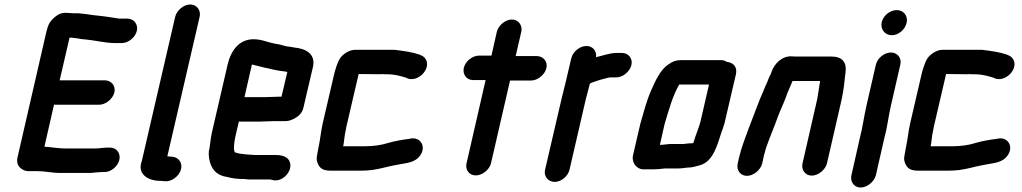

<svg xmlns="http://www.w3.org/2000/svg" viewBox="-20 -736 4557 856"><path d="M548 -653H511C506 -654 500 -655 493 -656C473 -659 441 -664 420 -666L400 -668C388 -669 377 -672 365 -673L346 -675C338 -676 330 -677 323 -677H305C294 -677 284 -679 273 -679C256 -679 241 -674 227 -662C202 -642 194 -626 186 -591L58 -34C54 -15 58 1 70 12C82 23 96 28 109 27H147C183 27 210 35 247 35H382C396 35 406 32 420 32C425 31 431 31 436 31H446C475 31 505 6 512 -23C519 -52 500 -78 471 -78H461C442 -78 421 -74 404 -74H274C241 -74 210 -80 178 -82L221 -270C224 -269 226 -269 229 -269H422C451 -269 483 -295 490 -324C497 -353 476 -378 447 -378H246L290 -568H298C300 -568 303 -568 308 -567L325 -565C337 -562 348 -561 362 -560C406 -556 448 -544 494 -544H523C552 -544 583 -569 590 -598C597 -627 577 -653 548 -653Z M761 -661 612 -17C592 36 634 67 685 70C692 70 698 70 705 71L715 72C745 75 777 50 786 22C796 -8 777 -34 750 -37L739 -38C735 -38 731 -38 726 -39L870 -661C877 -690 857 -716 828 -716C799 -716 768 -690 761 -661Z M1164 -303H1070L1103 -448C1105 -448 1107 -448 1109 -447C1124 -444 1143 -438 1157 -435C1184 -430 1209 -422 1237 -419L1253 -417L1261 -415L1235 -305H1226C1213 -305 1179 -303 1164 -303ZM1201 -196H1254C1267 -196 1282 -201 1300 -212C1318 -223 1329 -238 1333 -257L1376 -441C1386 -495 1345 -519 1293 -524L1277 -527L1261 -529C1248 -531 1238 -535 1225 -538L1202 -542C1171 -548 1147 -561 1110 -561C1047 -561 1010 -512 995 -449L924 -142C918 -114 917 -86 911 -61C910 -52 911 -42 912 -31C920 16 942 46 997 54C1016 59 1037 62 1061 62H1069C1076 63 1083 64 1090 64H1185L1193 66C1238 80 1287 27 1272 -14C1264 -36 1241 -45 1207 -45H1115C1106 -45 1096 -47 1086 -47C1079 -47 1064 -49 1058 -50C1050 -50 1036 -54 1030 -56C1028 -56 1026 -57 1026 -59C1026 -62 1022 -69 1023 -75C1023 -94 1027 -119 1033 -143L1045 -194H1139C1154 -194 1187 -196 1201 -196Z M1393 -40C1390 -27 1393 -13 1400 0C1411 19 1427 25 1458 25H1584C1603 25 1622 24 1638 22C1675 17 1706 7 1738 1C1778 -8 1820 -7 1846 -34C1887 -77 1856 -131 1805 -117C1773 -113 1738 -107 1708 -98C1680 -89 1645 -84 1609 -84H1510C1515 -107 1515 -129 1521 -153C1522 -162 1525 -174 1528 -187L1579 -406L1676 -405C1681 -406 1687 -406 1693 -405H1708C1737 -405 1767 -397 1789 -390L1798 -386C1828 -375 1862 -397 1875 -420C1895 -453 1879 -481 1858 -489L1849 -493C1817 -504 1779 -509 1738 -514H1563C1537 -514 1508 -494 1496 -476C1485 -460 1474 -425 1468 -398L1419 -187C1410 -147 1408 -115 1400 -79C1397 -67 1396 -53 1393 -40Z M2195 -594 2171 -488H2115C2086 -488 2055 -463 2048 -434C2041 -405 2060 -379 2089 -379H2145L2060 -8C2053 21 2072 46 2101 46C2130 46 2162 21 2169 -8L2254 -377H2348C2377 -377 2409 -403 2416 -432C2423 -461 2402 -486 2373 -486H2279L2304 -594C2311 -623 2291 -649 2262 -649C2233 -649 2202 -623 2195 -594Z M2795 -446C2802 -475 2782 -500 2753 -500H2723C2694 -498 2664 -487 2637 -481C2642 -507 2623 -531 2595 -531C2565 -531 2534 -506 2527 -476L2503 -374C2497 -350 2489 -319 2483 -293L2410 21C2403 50 2424 75 2453 75C2482 75 2512 50 2519 21L2592 -295C2597 -316 2606 -346 2610 -363C2616 -367 2621 -368 2631 -372C2646 -377 2660 -382 2674 -385C2683 -387 2694 -391 2703 -391H2728C2757 -391 2788 -417 2795 -446Z M2922 -90 2943 -183C2962 -246 2979 -309 3008 -359H3141L3102 -190C3099 -182 3098 -177 3097 -174C3095 -169 3093 -162 3090 -154L3082 -132L3075 -111C3074 -107 3073 -103 3071 -98C3066 -97 3059 -97 3053 -97L3035 -95C3031 -94 3028 -94 3025 -94H2966C2952 -93 2936 -90 2922 -90ZM2847 19H2893C2907 19 2930 17 2944 15H3000C3007 15 3014 15 3022 14L3038 12C3043 11 3047 11 3050 11C3063 11 3083 6 3096 2C3148 -10 3170 -63 3188 -120L3195 -142C3201 -159 3204 -165 3210 -186L3261 -405C3268 -437 3250 -457 3221 -460C3213 -465 3204 -468 3194 -468H3014C2996 -468 2978 -462 2960 -449C2924 -425 2903 -378 2883 -333C2863 -288 2850 -237 2835 -185L2802 -43C2795 -13 2817 18 2847 19Z M3378 -7 3384 -34C3385 -39 3386 -46 3390 -57C3392 -67 3395 -76 3398 -84C3412 -125 3433 -172 3447 -213C3460 -249 3479 -285 3490 -320C3495 -332 3501 -345 3505 -355L3510 -367C3510 -369 3512 -372 3514 -375H3636C3636 -374 3635 -373 3636 -372L3632 -348C3629 -331 3627 -311 3623 -292L3558 -8C3551 21 3570 47 3599 47C3628 47 3660 21 3667 -8L3732 -291C3741 -331 3745 -372 3749 -408C3757 -457 3737 -484 3686 -484H3529C3522 -484 3516 -484 3511 -485C3467 -487 3433 -454 3419 -414C3419 -412 3418 -409 3416 -406C3409 -392 3406 -385 3401 -371C3396 -359 3388 -344 3384 -331C3378 -317 3374 -308 3367 -292C3351 -248 3334 -208 3318 -164C3303 -122 3286 -81 3275 -34L3269 -7C3262 22 3281 48 3310 48C3339 48 3371 22 3378 -7Z M3885 -448 3843 -265C3832 -218 3826 -168 3814 -123L3776 45C3769 74 3788 100 3817 100C3846 100 3878 74 3885 45L3923 -122C3936 -168 3941 -218 3952 -265L3994 -448C4001 -477 3981 -502 3952 -502C3923 -502 3892 -477 3885 -448ZM3911 -637C3904 -606 3925 -579 3956 -579C3986 -579 4015 -604 4022 -634C4029 -665 4009 -691 3978 -691C3948 -691 3918 -667 3911 -637Z M4012 -40C4009 -27 4012 -13 4019 0C4030 19 4046 25 4077 25H4203C4222 25 4241 24 4257 22C4294 17 4325 7 4357 1C4397 -8 4439 -7 4465 -34C4506 -77 4475 -131 4424 -117C4392 -113 4357 -107 4327 -98C4299 -89 4264 -84 4228 -84H4129C4134 -107 4134 -129 4140 -153C4141 -162 4144 -174 4147 -187L4198 -406L4295 -405C4300 -406 4306 -406 4312 -405H4327C4356 -405 4386 -397 4408 -390L4417 -386C4447 -375 4481 -397 4494 -420C4514 -453 4498 -481 4477 -489L4468 -493C4436 -504 4398 -509 4357 -514H4182C4156 -514 4127 -494 4115 -476C4104 -460 4093 -425 4087 -398L4038 -187C4029 -147 4027 -115 4019 -79C4016 -67 4015 -53 4012 -40Z"/></svg>

Font: Electronic
Style: ExHvIt
Weight: 900
Version: Version 1.011